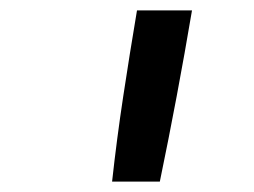

<svg xmlns="http://www.w3.org/2000/svg" viewBox="-20 -792 490 370"><path d="M196 -442Q205 -524 217.5 -606.5Q230 -689 244 -772H350Q336 -689 320.5 -606.5Q305 -524 288 -442Z"/></svg>

Font: Iosevka Etoile Medium
Style: Italic
Weight: 500
Italic angle: -9°
Designer: Belleve Invis
Foundry: Belleve Invis
Version: Version 22.1.2; ttfautohint (v1.8.4)